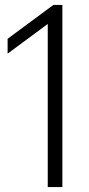

<svg xmlns="http://www.w3.org/2000/svg" viewBox="-20 -762 362 782"><path d="M197.5 -742H234V0H174.5V-664.5L11 -543.5V-604Z"/></svg>

Font: Encode Sans Semi Condensed Light
Style: Regular
Weight: 300
Width: 4
Designer: Multiple Designers
Foundry: Impallari Type
Version: Version 2.000